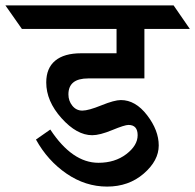

<svg xmlns="http://www.w3.org/2000/svg" viewBox="-98 -695 722 710"><path d="M266 -93Q327 -93 369 -125Q411 -157 411 -195Q411 -233 377 -233Q363 -233 317 -214Q271 -195 243 -195Q186 -195 129.5 -258Q73 -321 73 -390Q73 -443 106 -470.5Q139 -498 202 -498H333V-588H-17L-78 -675H544L604 -588H436V-405H228Q155 -405 155 -346Q155 -322 169.5 -304Q184 -286 206.5 -286Q229 -286 277 -305.5Q325 -325 349 -325Q403 -325 446 -269Q489 -213 489 -157Q489 -101 433.5 -53Q378 -5 298 -5Q218 -5 148 -53Q78 -101 35 -179L88 -216Q169 -93 266 -93Z"/></svg>

Font: Halant SemiBold
Style: Regular
Weight: 600
Designer: Hitesh Malaviya (Devanagari), Satya Rajpurohit (Latin)
Foundry: Indian Type Foundry
Version: Version 1.101;PS 1.0;hotconv 1.0.78;makeotf.lib2.5.61930; tt